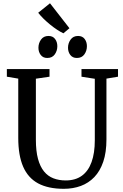

<svg xmlns="http://www.w3.org/2000/svg" viewBox="-20 -1176 774 1204"><path d="M380 8Q282.5 8 219.2 -26Q156 -60 125.2 -130.8Q94.5 -201.5 94.5 -311V-683L23 -695V-743H290.5V-695L205 -682.5V-300Q205 -229 218.2 -180Q231.5 -131 256 -101Q280.5 -71 315 -57.8Q349.5 -44.5 392 -44.5Q453 -44.5 493.5 -74Q534 -103.5 554.2 -159.8Q574.5 -216 574.5 -296.5V-682L491 -695V-743H720V-695L647.5 -683V-302Q647.5 -220.5 627.5 -161.8Q607.5 -103 571.5 -65.5Q535.5 -28 486.8 -10Q438 8 380 8ZM276 -812.5Q250 -812.5 235.5 -831.2Q221 -850 221 -876.5Q221 -905 237.2 -927.8Q253.5 -950.5 283.5 -950.5H284.5Q311 -950.5 325.2 -931.8Q339.5 -913 339.5 -886.5Q339.5 -857.5 323.5 -835Q307.5 -812.5 277 -812.5ZM461.5 -812.5Q435.5 -812.5 421 -831.2Q406.5 -850 406.5 -876.5Q406.5 -905 422.8 -927.8Q439 -950.5 469 -950.5H470Q496.5 -950.5 510.8 -931.8Q525 -913 525 -886.5Q525 -857.5 509 -835Q493 -812.5 462.5 -812.5ZM377 -967.5Q359.5 -975.5 337.5 -990Q315.5 -1004.5 293.5 -1022.5Q271.5 -1040.5 252.2 -1059.5Q233 -1078.5 219.5 -1096L293.5 -1155.5L415.5 -999L378 -967.5Z"/></svg>

Font: Merriweather 28pt
Style: Regular
Weight: 400
Version: Version 2.100